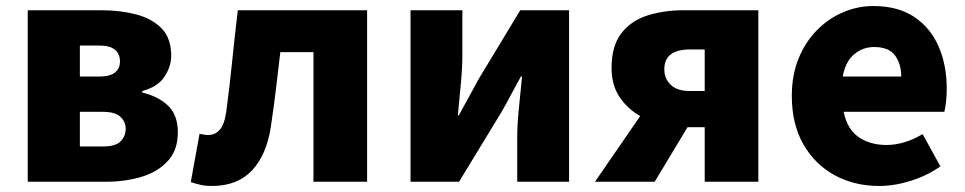

<svg xmlns="http://www.w3.org/2000/svg" viewBox="-20 -603 3203 637"><path d="M72 0V-569H316Q380 -569 432.5 -555Q485 -541 516.5 -508.5Q548 -476 548 -418Q548 -383 526 -349Q504 -315 452 -301V-296Q506 -283 538 -252Q570 -221 570 -164Q570 -105 537 -69Q504 -33 450 -16.5Q396 0 331 0ZM245 -349H307Q345 -349 361.5 -362.5Q378 -376 378 -399Q378 -424 361.5 -438Q345 -452 307 -452H245ZM245 -117H322Q363 -117 380 -134Q397 -151 397 -176Q397 -199 379.5 -215.5Q362 -232 321 -232H245Z M683 14Q663 14 646.5 10.5Q630 7 613 1L642 -159Q649 -158 656 -156.5Q663 -155 671 -155Q694 -155 709.5 -173Q725 -191 731 -235Q742 -318 750.5 -402Q759 -486 769 -569H1198V0H1020V-430H910Q903 -369 895.5 -307.5Q888 -246 879 -185Q865 -90 816.5 -38Q768 14 683 14Z M1342 0V-569H1514V-421Q1514 -379 1509 -325.5Q1504 -272 1499 -220H1502Q1516 -246 1535 -280Q1554 -314 1567 -339L1706 -569H1868V0H1696V-148Q1696 -190 1701.5 -243.5Q1707 -297 1712 -349H1708Q1694 -324 1675.5 -289Q1657 -254 1643 -230L1503 0Z M2270 -301H2318V-439H2270Q2184 -439 2184 -373Q2184 -342 2205.5 -321.5Q2227 -301 2270 -301ZM1954 0 2104 -218Q2063 -241 2036 -280.5Q2009 -320 2009 -378Q2009 -450 2041 -492Q2073 -534 2127.5 -551.5Q2182 -569 2248 -569H2496V0H2318V-181H2261L2152 0Z M2897 14Q2815 14 2749.5 -21.5Q2684 -57 2645.5 -124Q2607 -191 2607 -285Q2607 -354 2629.5 -409Q2652 -464 2690.5 -503Q2729 -542 2777.5 -562.5Q2826 -583 2877 -583Q2959 -583 3013 -547Q3067 -511 3094 -449Q3121 -387 3121 -309Q3121 -285 3118.5 -264Q3116 -243 3113 -232H2779Q2791 -174 2829 -148Q2867 -122 2921 -122Q2980 -122 3041 -158L3100 -51Q3056 -20 3001.5 -3Q2947 14 2897 14ZM2776 -349H2970Q2970 -391 2949.5 -419Q2929 -447 2880 -447Q2843 -447 2814 -423Q2785 -399 2776 -349Z"/></svg>

Font: Source Han Sans TC Heavy
Style: Regular
Weight: 900
Designer: Ryoko NISHIZUKA Ë•øÂ°öÊ∂ºÂ≠ê (kana, bopomofo & ideographs); Paul D. Hunt (Latin, Greek & Cyrillic); Sandoll Communicatio
Foundry: Adobe
Version: Version 2.004;hotconv 1.0.118;makeotfexe 2.5.65603